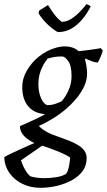

<svg xmlns="http://www.w3.org/2000/svg" viewBox="-51 -683 510 915"><path d="M141 212Q95 212 56.5 193.5Q18 175 -5.5 142Q-29 109 -31 66Q-18 58 4.5 47.5Q27 37 52 25.5Q77 14 99 4.5Q121 -5 134 -10L162 3L49 81Q53 94 60.5 110Q68 126 77 139Q86 152 96 158Q110 162 127 164Q144 166 163 166Q189 166 219.5 161Q250 156 265 144Q273 133 278 107.5Q283 82 283 67Q264 55 237 43.5Q210 32 179 21Q148 10 115 0Q96 -9 79.5 -21Q63 -33 53.5 -48.5Q44 -64 44 -82Q56 -87 78.5 -97Q101 -107 125 -118.5Q149 -130 164 -139Q146 -140 127 -146.5Q108 -153 91.5 -168Q75 -183 65 -208Q55 -233 55 -269Q55 -309 77.5 -347.5Q100 -386 135 -414Q154 -429 174.5 -439.5Q195 -450 217 -456Q239 -462 261 -462Q278 -462 294 -456.5Q310 -451 324 -439Q345 -441 367 -444Q389 -447 406 -449.5Q423 -452 428 -454L439 -443Q436 -431 429.5 -415Q423 -399 415 -385Q404 -385 387 -391Q370 -397 357 -404L354 -398Q358 -387 361 -367.5Q364 -348 364 -332Q364 -310 356.5 -288Q349 -266 335.5 -244.5Q322 -223 303.5 -202.5Q285 -182 264 -164Q249 -151 233 -139.5Q217 -128 200.5 -118Q184 -108 167.5 -99Q151 -90 134 -83Q145 -71 161.5 -60.5Q178 -50 198 -42Q218 -34 239 -27Q262 -19 284 -10Q306 -1 323.5 10Q341 21 351.5 36Q362 51 362 71Q362 106 342.5 132.5Q323 159 290.5 176.5Q258 194 219 203Q180 212 141 212ZM176 -182Q196 -182 215.5 -189Q235 -196 245 -202Q250 -208 261 -225Q272 -242 281 -266.5Q290 -291 290 -321Q290 -370 274 -392Q258 -414 245 -414Q221 -414 205.5 -411Q190 -408 176 -404Q172 -399 164.5 -388Q157 -377 149.5 -361.5Q142 -346 137 -326.5Q132 -307 132 -284Q132 -252 139.5 -229Q147 -206 157.5 -194Q168 -182 176 -182ZM224 -530Q195 -547 171 -571.5Q147 -596 133 -619L135 -632L178 -659Q189 -640 206 -617Q223 -594 243 -579Q266 -579 287.5 -592.5Q309 -606 328 -625.5Q347 -645 361 -663Q364 -663 372.5 -658.5Q381 -654 381 -652Q365 -620 342 -592Q319 -564 290 -547Q261 -530 224 -530Z"/></svg>

Font: Labrada
Style: Italic
Weight: 400
Italic angle: -7°
Designer: Mercedes Jáuregui
Foundry: Omnibus-Type Team
Version: Version 1.000